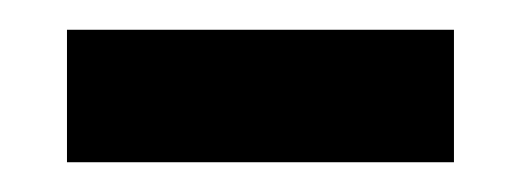

<svg xmlns="http://www.w3.org/2000/svg" viewBox="-20 -337 350 129"><path d="M25 -228H285V-317H25Z"/></svg>

Font: Noto Serif Gurmukhi SemiBold
Style: Regular
Weight: 600
Designer: Vaibhav Singh and the Monotype Design Team
Foundry: Monotype Imaging Inc.
Version: Version 2.004